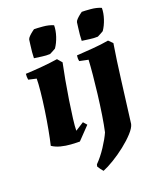

<svg xmlns="http://www.w3.org/2000/svg" viewBox="-161 -782 918 1099"><g transform="rotate(-20 297.5 -233.0)"><path d="M98 -411 50 -422Q47 -440 49 -458Q96 -460 148 -464.5Q200 -469 245 -476L269 -448Q260 -406 249.5 -348.5Q239 -291 230 -232.5Q221 -174 215 -126Q209 -78 209 -53L261 -86L280 -64L207 12Q183 12 153 10Q123 8 93.5 0.5Q64 -7 42 -22Q51 -59 61 -113Q71 -167 79.5 -225Q88 -283 93 -333Q98 -383 98 -411ZM123 -526Q123 -540 125 -562.5Q127 -585 130 -605.5Q133 -626 134 -636Q136 -644 146 -654Q156 -664 166.5 -672Q177 -680 180 -682Q198 -682 233.5 -679Q269 -676 296 -664Q296 -633 284.5 -598Q273 -563 255 -537Q247 -532 237.5 -527Q228 -522 218 -517Q194 -516 170.5 -519.5Q147 -523 123 -526ZM277 216Q262 199 251 180L254 168Q286 136 315.5 91Q345 46 360 12Q369 -28 378 -85.5Q387 -143 395 -209Q402 -267 407 -320Q412 -373 414 -411L361 -422Q357 -439 360 -457Q406 -460 458.5 -464Q511 -468 556 -476L580 -452Q564 -354 550 -241.5Q536 -129 517 18Q512 40 485 69.5Q458 99 420.5 128.5Q383 158 344 181.5Q305 205 277 216ZM414 -526Q414 -540 416 -562.5Q418 -585 421 -605.5Q424 -626 425 -636Q427 -644 437 -654Q447 -664 457.5 -672Q468 -680 471 -682Q489 -682 524.5 -679Q560 -676 587 -664Q587 -633 575.5 -598Q564 -563 546 -537Q538 -532 528.5 -527Q519 -522 509 -517Q485 -516 461.5 -519.5Q438 -523 414 -526Z"/></g></svg>

Font: Labrada ExtraBold
Style: Italic
Weight: 800
Italic angle: -7°
Designer: Mercedes Jáuregui
Foundry: Omnibus-Type Team
Version: Version 1.000; ttfautohint (v1.8.4.7-5d5b)